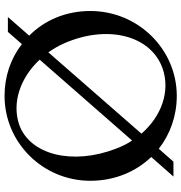

<svg xmlns="http://www.w3.org/2000/svg" viewBox="4 -804 815 864"><g transform="rotate(-90 412.0 -372.5)"><path d="M412 15C622 15 794 -159 794 -374C794 -485 752 -581 683 -649L767 -745H700L645 -682C581 -732 500 -760 412 -760C201 -760 30 -587 30 -374C30 -264 71 -169 137 -100L49 0H116L174 -66C239 -15 322 15 412 15ZM536 -49C433 -13 320 -54 242 -144L608 -563C623 -541 637 -518 648 -493C734 -298 685 -102 536 -49ZM175 -257C99 -453 146 -645 282 -694C381 -728 494 -689 575 -602L211 -186C197 -207 185 -231 175 -257Z"/></g></svg>

Font: Basteleur Moonlight
Style: Regular
Weight: 300
Designer: Keussel
Foundry: Keussel Studio
Version: Version 1.300;Glyphs 3.2 (3192)